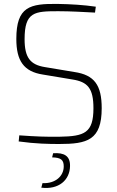

<svg xmlns="http://www.w3.org/2000/svg" viewBox="-20 -721 596 976"><path d="M275 -701C132 -703 63 -688 63 -523C63 -413 100 -357 198 -342L348 -317C425 -305 455 -273 455 -171C455 -45 409 -28 283 -26C212 -25 164 -27 78 -33L75 -2C162 10 229 11 281 11C423 11 497 -8 497 -171C497 -288 460 -340 358 -355L208 -380C134 -392 105 -428 105 -522C105 -661 156 -664 276 -664C339 -664 404 -660 463 -657L467 -687C405 -696 339 -700 275 -701ZM250 58 245 79C290 80 304 92 304 125C304 173 263 213 196 210L190 233C278 244 335 195 336 123C337 72 307 54 250 58Z"/></svg>

Font: Exo 2 Extra Light
Style: Regular
Weight: 250
Designer: Natanael Gama
Version: Version 1.001;PS 001.001;hotconv 1.0.88;makeotf.lib2.5.64775